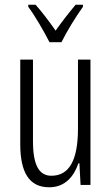

<svg xmlns="http://www.w3.org/2000/svg" viewBox="-20 -785 472 815"><path d="M332 -765H301C267 -724 246 -697 216 -655C189 -694 156 -737 131 -765H100V-756C129 -717 166 -653 190 -606H241C264 -653 302 -714 332 -756ZM364 -532H311V-240C311 -103 273 -39 198 -39C146 -39 120 -84 120 -185V-532H66V-173C66 -56 102 10 189 10C257 10 294 -37 313 -92H317L322 0H364Z"/></svg>

Font: Noto Sans UI Condensed Light
Style: Regular
Weight: 300
Width: 3
Designer: Monotype Design Team
Foundry: Monotype Imaging Inc.
Version: Version 1.901